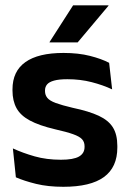

<svg xmlns="http://www.w3.org/2000/svg" viewBox="-20 -706 497 738"><path d="M223.5 12Q164.5 12 118.8 0.8Q73 -10.5 41 -24.5L29.5 -135.5Q67.5 -118 113.2 -105Q159 -92 214 -92Q262 -92 283.5 -104.2Q305 -116.5 305 -141V-144Q305 -160.5 295.2 -171Q285.5 -181.5 261 -190.2Q236.5 -199 192 -209Q130.5 -223.5 94.8 -242.8Q59 -262 43.5 -290.2Q28 -318.5 28 -358V-362.5Q28 -432 77.5 -467.2Q127 -502.5 224 -502.5Q281.5 -502.5 325.8 -491.2Q370 -480 399.5 -464.5L411 -362.5Q376 -379 332.5 -390.2Q289 -401.5 239 -401.5Q206.5 -401.5 187.8 -396.2Q169 -391 161 -381.5Q153 -372 153 -358.5V-356Q153 -341 161.8 -330Q170.5 -319 194 -310.2Q217.5 -301.5 260 -291.5Q322 -278.5 359.5 -261Q397 -243.5 414 -216.2Q431 -189 431 -145V-139Q431 -63 379.5 -25.5Q328 12 223.5 12ZM261 -685.5H397V-684L278.5 -543H170.5V-544.5Z"/></svg>

Font: Anek Latin SemiBold
Style: Regular
Weight: 600
Designer: Yesha Goshar
Foundry: Ek Type
Version: Version 1.003